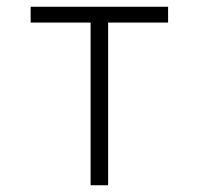

<svg xmlns="http://www.w3.org/2000/svg" viewBox="-20 -550 590 570"><path d="M249 0V-483H71V-530H479V-483H301V0Z"/></svg>

Font: Lode Dark
Style: Regular
Weight: 400
Monospace: yes
Designer: Belleve Invis
Foundry: Belleve Invis
Version: Version 29.2.0; ttfautohint (v1.8.3)